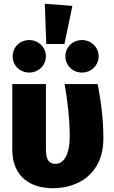

<svg xmlns="http://www.w3.org/2000/svg" viewBox="-20 -978 601 1016"><path d="M217 -958 225 -745H321L363 -947ZM135 -766C85 -766 47 -728 47 -680C47 -632 85 -594 135 -594C183 -594 223 -632 223 -680C223 -728 183 -766 135 -766ZM414 -766C364 -766 326 -728 326 -680C326 -632 364 -594 414 -594C462 -594 502 -632 502 -680C502 -728 462 -766 414 -766ZM497 -533H322C338 -441 349 -344 349 -260C349 -148 312 -111 273 -111C242 -111 223 -129 223 -186V-533H45V-186C45 -41 144 18 259 18C392 18 527 -56 527 -246C527 -359 512 -453 497 -533Z"/></svg>

Font: Fira Sans ExtraBold
Style: Regular
Weight: 800
Designer: bBox Type GmbH & Carrois Corporate GbR & Edenspiekermann AG
Foundry: bBox Type GmbH & Carrois Corporate GbR & Edenspiekermann AG
Version: Version 4.300;PS 004.300;hotconv 1.0.88;makeotf.lib2.5.64775